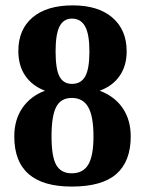

<svg xmlns="http://www.w3.org/2000/svg" viewBox="-20 -685 540 715"><path d="M451.7 -493.7Q451.7 -439.9 425.3 -402.1Q398.9 -364.3 351.1 -347.2Q407.2 -326.2 437 -282.2Q466.8 -238.3 466.8 -176.8Q466.8 -84 413.3 -37.1Q359.9 9.8 247.1 9.8Q33.2 9.8 33.2 -176.8Q33.2 -239.3 63.5 -283.2Q93.8 -327.1 147.5 -347.2Q100.1 -365.2 74.2 -402.8Q48.3 -440.4 48.3 -495.1Q48.3 -575.2 101.3 -620.1Q154.3 -665 251 -665Q345.7 -665 398.7 -619.4Q451.7 -573.7 451.7 -493.7ZM328.1 -176.8Q328.1 -252 308.6 -286.1Q289.1 -320.3 247.1 -320.3Q207 -320.3 189.5 -287.1Q171.9 -253.9 171.9 -176.8Q171.9 -101.1 189.7 -70.3Q207.5 -39.6 247.1 -39.6Q289.1 -39.6 308.6 -71.8Q328.1 -104 328.1 -176.8ZM313 -493.7Q313 -557.6 296.9 -586.7Q280.8 -615.7 248 -615.7Q216.8 -615.7 201.9 -586.9Q187 -558.1 187 -493.7Q187 -427.2 201.7 -399.9Q216.3 -372.6 248 -372.6Q281.7 -372.6 297.4 -400.6Q313 -428.7 313 -493.7Z"/></svg>

Font: Tinos
Style: Bold
Weight: 700
Designer: Steve Matteson
Foundry: Monotype Imaging Inc.
Version: Version 1.23